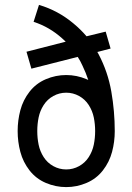

<svg xmlns="http://www.w3.org/2000/svg" viewBox="-20 -755 540 783"><path d="M250 8Q207 8 167 -9Q127 -26 100.5 -60Q74 -94 63 -135.5Q52 -177 52 -220V-221Q52 -264 63 -305.5Q74 -347 100.5 -381Q127 -415 167 -432Q207 -449 250 -449Q293 -449 333 -432L340 -429Q330 -459 316 -488Q308 -506 297 -523L108 -475L88 -544L248 -585Q241 -592 234 -598Q182 -645 117 -666L139 -735Q217 -712 280 -659Q309 -635 333 -607L411 -626L431 -557L377 -543L382 -534Q420 -462 434 -381.5Q448 -301 448 -220Q448 -177 437 -135.5Q426 -94 399.5 -60Q373 -26 333 -9Q293 8 250 8ZM250 -64Q278 -64 302.5 -77.5Q327 -91 342 -114.5Q357 -138 362.5 -165Q368 -192 368 -220V-221Q368 -249 362.5 -276Q357 -303 342 -326.5Q327 -350 302.5 -363.5Q278 -377 250 -377Q222 -377 197.5 -363.5Q173 -350 158 -326.5Q143 -303 137.5 -276Q132 -249 132 -221V-220Q132 -192 137.5 -165Q143 -138 158 -114.5Q173 -91 197.5 -77.5Q222 -64 250 -64Z"/></svg>

Font: Iosevka SS01
Style: Regular
Weight: 400
Monospace: yes
Designer: Belleve Invis
Foundry: Belleve Invis
Version: 2.3.3; ttfautohint (v1.8.3)